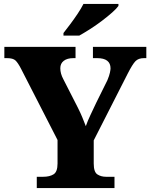

<svg xmlns="http://www.w3.org/2000/svg" viewBox="-20 -951 761 971"><path d="M166 0V-57H199Q231 -57 251 -69.5Q271 -82 271 -124V-243L86 -604Q71 -633 58.5 -645Q46 -657 15 -657H2V-714H362V-657H351Q320 -657 302.5 -643.5Q285 -630 285 -606Q285 -579 300 -551L374 -406Q388 -378 396.5 -357Q405 -336 414 -313Q423 -339 437.5 -369.5Q452 -400 467 -432L523 -545Q533 -569 536 -584Q539 -599 539 -605Q539 -657 471 -657H450V-714H720V-657H708Q680 -657 665 -641.5Q650 -626 626 -579L454 -241V-124Q454 -81 472.5 -69Q491 -57 516 -57H559V0ZM301 -784Q316 -803 335.5 -829Q355 -855 373 -882Q391 -909 402 -931H579V-921Q570 -908 547.5 -888Q525 -868 496 -846Q467 -824 436.5 -804.5Q406 -785 381 -771H301Z"/></svg>

Font: Noto Serif Sinhala ExtraBold
Style: Regular
Weight: 800
Designer: Jelle Bosma - Monotype Design Team
Foundry: Monotype Imaging Inc.
Version: Version 2.007; ttfautohint (v1.8.4.7-5d5b)